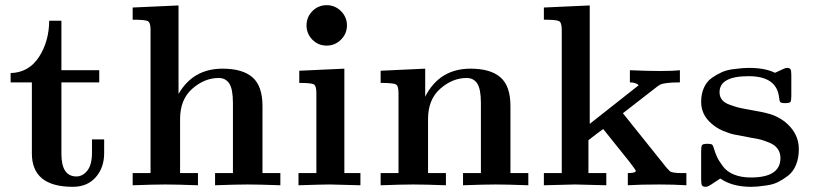

<svg xmlns="http://www.w3.org/2000/svg" viewBox="-20 -715 3141 741"><path d="M21 -397V-433Q91 -435 130 -494.5Q169 -554 170 -635H217V-444H363V-397H217V-121Q217 -34 275 -34Q299 -34 317 -56.5Q335 -79 335 -126V-177H382V-124Q382 -68 349.5 -31Q317 6 261 6Q103 6 103 -123V-397Z M492 0V-47H561V-600Q561 -628 550.5 -633.5Q540 -639 492 -639V-686L669 -694V-354H670Q726 -450 839 -450Q916 -450 954.5 -416.5Q993 -383 993 -306V-47H1062V0Q978 -3 936 -3Q894 -3 810 0V-47H879V-317Q879 -371 865 -392.5Q851 -414 824 -414Q769 -414 722 -372.5Q675 -331 675 -256V-47H744V0Q660 -3 618 -3Q576 -3 492 0Z M1241 -695Q1273 -695 1296 -672Q1319 -649 1319 -617Q1319 -585 1296 -562Q1273 -539 1241 -539Q1208 -539 1185.5 -562Q1163 -585 1163 -617Q1163 -649 1185.5 -672Q1208 -695 1241 -695ZM1132 0V-47H1201V-356Q1201 -384 1191 -389.5Q1181 -395 1135 -395V-442L1309 -450V-47H1371V0Q1263 -3 1254 -3Q1225 -3 1132 0Z M1449 0V-47H1518V-356Q1518 -384 1507.5 -389.5Q1497 -395 1449 -395V-442L1621 -450V-342Q1676 -450 1796 -450Q1873 -450 1911.5 -416.5Q1950 -383 1950 -306V-47H2019V0Q1935 -3 1893 -3Q1851 -3 1767 0V-47H1836V-317Q1836 -371 1822 -392.5Q1808 -414 1781 -414Q1726 -414 1679 -372.5Q1632 -331 1632 -256V-47H1701V0Q1617 -3 1575 -3Q1533 -3 1449 0Z M2079 0V-47H2148V-600Q2148 -628 2137.5 -633.5Q2127 -639 2079 -639V-686L2256 -694V-237L2445 -386Q2434 -397 2411 -397V-444Q2480 -441 2526 -441Q2577 -441 2604 -444V-397Q2572 -397 2553.5 -394.5Q2535 -392 2529 -389Q2523 -386 2514 -379L2384 -278L2553 -67Q2561 -58 2565 -54.5Q2569 -51 2580 -49Q2591 -47 2612 -47H2629V0Q2578 -3 2525 -3Q2448 -3 2403 0V-47Q2434 -47 2434 -56Q2434 -58 2409 -91L2308 -217Q2284 -200 2251 -174V-47H2320V0Q2212 -3 2199 -3Q2190 -3 2079 0Z M2686 -22V-131Q2686 -150 2689.5 -155Q2693 -160 2710 -160Q2722 -160 2726.5 -158Q2731 -156 2734 -146Q2740 -125 2747.5 -109Q2755 -93 2770.5 -72.5Q2786 -52 2813.5 -41Q2841 -30 2878 -30Q2992 -30 2992 -105Q2992 -126 2981 -141Q2970 -156 2949 -164.5Q2928 -173 2914.5 -176.5Q2901 -180 2881 -183Q2832 -192 2813 -196Q2794 -200 2769.5 -210.5Q2745 -221 2726 -238Q2686 -272 2686 -322Q2686 -353 2697 -377Q2708 -401 2727.5 -414.5Q2747 -428 2766 -436.5Q2785 -445 2809.5 -448Q2834 -451 2845.5 -452Q2857 -453 2870 -453Q2933 -453 2971 -434Q3010 -453 3016 -453Q3028 -453 3031 -447.5Q3034 -442 3034 -425V-345Q3034 -326 3030.5 -321.5Q3027 -317 3010 -317Q2995 -317 2991.5 -321Q2988 -325 2987 -337Q2979 -421 2869 -421Q2757 -421 2757 -359Q2757 -342 2766.5 -330Q2776 -318 2795.5 -311Q2815 -304 2826 -301Q2837 -298 2859 -294Q2924 -283 2952.5 -274.5Q2981 -266 3008 -246Q3063 -202 3063 -140Q3063 -105 3052 -78.5Q3041 -52 3021.5 -37Q3002 -22 2983 -12.5Q2964 -3 2939 0.5Q2914 4 2903 5Q2892 6 2878 6Q2806 6 2760 -26L2734 -9Q2713 6 2704 6Q2692 6 2689 0Q2686 -6 2686 -22Z"/></svg>

Font: CMU Serif
Style: Bold
Weight: 700
Version: Version 0.7.0